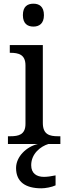

<svg xmlns="http://www.w3.org/2000/svg" viewBox="-20 -780 360 1040"><path d="M161 -636C192 -636 218 -652 218 -698C218 -745 192 -760 161 -760C129 -760 104 -745 104 -698C104 -652 129 -636 161 -636ZM23 0H185C124 14 67 68 67 130C67 206 119 240 204 240C225 240 260 234 281 224V170C257 175 236 178 218 178C178 178 149 159 149 115C149 52 200 13 242 0H307V-42H294C249 -42 212 -51 212 -114V-536H33V-494H36C80 -494 118 -485 118 -426V-109C118 -50 80 -42 36 -42H23Z"/></svg>

Font: Noto Fangsong KSS Rotated
Style: Regular
Weight: 400
Designer: LIU Zhao, ZHANG Congyu, Kushim JIANG
Foundry: Guyu Beijing Co. Ltd.
Version: Version 1.000;November 16, 2022;FontCreator 11.5.0.2427 64-b